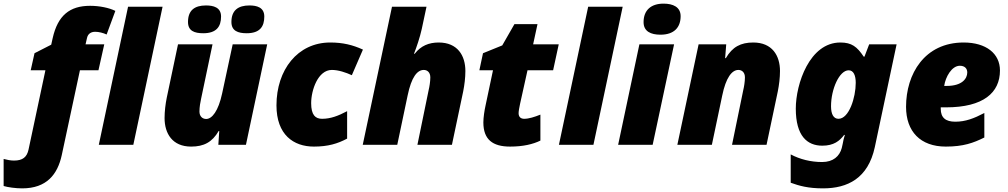

<svg xmlns="http://www.w3.org/2000/svg" viewBox="-122 -797 5547 1057"><path d="M0 240C135 240 195 163 218 57L318 -410H420L452 -553H349L357 -588C362 -611 379 -622 402 -622C422 -622 446 -616 465 -607L513 -737C479 -754 426 -765 374 -765C262 -765 196 -712 168 -587L160 -551L68 -504L47 -410H128L35 27C26 68 3 87 -45 87C-63 87 -84 83 -102 78V227C-79 234 -36 240 0 240ZM422 0H612L773 -760H583Z M1236 -614C1309 -614 1333 -651 1333 -706C1333 -757 1291 -767 1251 -767C1189 -767 1152 -740 1152 -676C1152 -627 1188 -614 1236 -614ZM997 -614C1070 -614 1095 -651 1095 -706C1095 -757 1052 -767 1012 -767C949 -767 913 -740 913 -676C913 -627 948 -614 997 -614ZM930 10C1000 10 1046 -14 1082 -76H1085L1080 0H1232L1349 -553H1159L1101 -283C1080 -185 1045 -142 1013 -142C993 -142 976 -156 976 -183C976 -207 981 -236 985 -253L1048 -553H858L796 -259C789 -224 784 -184 784 -147C784 -62 827 10 930 10Z M1606 10C1683 10 1737 -6 1789 -34V-185C1740 -159 1698 -143 1651 -143C1614 -143 1591 -164 1591 -229C1591 -300 1628 -412 1705 -412C1741 -412 1782 -398 1815 -383L1876 -524C1819 -550 1765 -563 1696 -563C1516 -563 1400 -412 1400 -217C1400 -55 1494 10 1606 10Z M1875 0H2065L2122 -271C2143 -373 2175 -412 2211 -412C2230 -412 2247 -399 2247 -371C2247 -348 2242 -318 2238 -302L2176 0H2366L2428 -294C2435 -329 2440 -369 2440 -406C2440 -491 2397 -563 2293 -563C2239 -563 2195 -545 2161 -501H2157C2171 -536 2190 -592 2200 -638L2226 -760H2036Z M2686 10C2758 10 2812 -3 2853 -23V-166C2821 -153 2789 -143 2764 -143C2746 -143 2733 -152 2733 -174C2733 -185 2737 -206 2741 -225L2782 -410H2923L2954 -553H2813L2837 -664H2710L2643 -547L2537 -504L2517 -410H2592L2551 -216C2545 -189 2539 -150 2539 -123C2539 -29 2590 10 2686 10Z M2955 0H3145L3306 -760H3116Z M3514 -606C3590 -606 3625 -647 3625 -708C3625 -759 3582 -777 3531 -777C3462 -777 3421 -741 3421 -675C3421 -624 3461 -606 3514 -606ZM3281 0H3471L3589 -553H3398Z M3607 0H3797L3854 -271C3874 -369 3907 -412 3943 -412C3962 -412 3979 -399 3979 -371C3979 -348 3974 -318 3970 -302L3908 0H4098L4160 -294C4167 -329 4172 -369 4172 -406C4172 -491 4129 -563 4025 -563C3956 -563 3910 -539 3874 -477H3870L3876 -553H3724Z M4409 240C4544 240 4657 185 4694 13L4814 -553H4663L4637 -485H4633C4596 -540 4567 -563 4504 -563C4335 -563 4259 -335 4259 -199C4259 -48 4322 5 4405 5C4468 5 4500 -21 4525 -54H4529C4524 -37 4519 -19 4517 -4L4512 18C4500 63 4465 95 4404 95C4341 95 4282 80 4231 53V209C4278 226 4327 240 4409 240ZM4494 -143C4467 -143 4453 -168 4453 -212C4453 -307 4499 -410 4550 -410C4577 -410 4589 -382 4589 -341C4589 -260 4552 -143 4494 -143Z M5085 10C5181 10 5237 -10 5297 -40V-175C5240 -145 5193 -127 5137 -127C5084 -127 5057 -149 5057 -198V-206H5086C5292 -206 5383 -287 5383 -409C5383 -502 5307 -563 5183 -563C4968 -563 4866 -390 4866 -209C4866 -73 4945 10 5085 10ZM5076 -324C5083 -374 5118 -435 5162 -435C5190 -435 5203 -419 5203 -398C5203 -364 5174 -324 5090 -324Z"/></svg>

Font: Noto Sans UI Black
Style: Italic
Weight: 900
Italic angle: -372°
Designer: Monotype Design Team
Foundry: Monotype Imaging Inc.
Version: Version 1.901